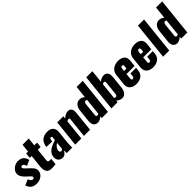

<svg xmlns="http://www.w3.org/2000/svg" viewBox="359 -2354 3908 3908"><g transform="rotate(-45 2313.5 -400.0)"><path d="M204.1 10.7C255.2 10.7 301.2 -3.7 342 -32.7C382.9 -61.7 405.9 -100.4 411.1 -148.9C411.8 -153.5 412.1 -158 412.1 -162.6C412.1 -193.8 400.4 -224.3 377 -253.9C367.2 -266.3 347.7 -286.6 318.4 -314.9L294.9 -336.9C291.3 -340.2 283.4 -347.4 271.2 -358.6C259 -369.9 250.7 -377.8 246.1 -382.3C241.5 -386.9 235.7 -393.2 228.5 -401.4C221.4 -409.5 216.6 -416.6 214.4 -422.6C212.1 -428.6 211.4 -434.2 212.4 -439.5C213.7 -447.3 217.9 -453.9 224.9 -459.5C231.9 -465 240.9 -467.3 252 -466.3C266 -465.3 278.6 -456.5 290 -439.9C301.4 -423.3 309.6 -405.4 314.5 -386.2L433.6 -441.4C423.5 -489.6 403.1 -526.2 372.3 -551.3C341.6 -576.3 302.1 -588.9 253.9 -588.9C222 -588.9 191.2 -581.9 161.6 -568.1C132 -554.3 107.1 -534.7 86.9 -509.3C66.7 -483.9 55 -455.7 51.8 -424.8C51.1 -420.2 50.8 -415.7 50.8 -411.1C51.1 -387 58.6 -362.3 73.2 -336.9C90.8 -307 113.1 -279.5 140.1 -254.4L166 -230.5C170.6 -226.2 177.6 -219.9 187 -211.4C196.5 -203 203.9 -196.2 209.2 -191.2C214.6 -186.1 220.4 -180.2 226.6 -173.3C232.7 -166.5 237.2 -160.4 240 -155C242.8 -149.7 244 -144.7 243.7 -140.1C243 -131 239.6 -123.4 233.4 -117.2C227.2 -111 220.1 -107.6 211.9 -106.9C210.3 -106.6 208.5 -106.4 206.5 -106.4C192.9 -106.8 179.7 -113.3 167 -126C152.7 -140.3 140.5 -160 130.4 -185.1L6.8 -129.9C25.4 -79.1 50.4 -43 81.8 -21.5C113.2 0 154 10.7 204.1 10.7Z M626 6.3C632.2 6.7 638.5 6.8 645 6.8C675.3 6.8 710.3 3.7 750 -2.4L764.6 -143.1L761.7 -142.6C759.8 -142.3 757.4 -141.8 754.6 -141.1C751.9 -140.5 748.5 -139.9 744.6 -139.4C740.7 -138.9 736.7 -138.6 732.4 -138.4C728.2 -138.3 723.8 -138.3 719.2 -138.7C704.3 -139.3 692.4 -143.2 683.6 -150.4C675.8 -156.2 671.9 -165 671.9 -176.8C671.9 -178.4 672 -180.2 672.4 -182.1L702.1 -463.4H782.2L793.9 -578.1H713.9L732.9 -755.9H554.2L535.2 -578.1H481L469.2 -463.4H523.4L497.6 -221.2C495.6 -202.6 494.3 -186.5 493.7 -172.9C493.3 -166.3 493.2 -160 493.2 -153.8C493.2 -145.7 493.3 -137 493.7 -127.9C494.3 -111.7 496.3 -97.7 499.5 -85.9C502.8 -74.2 507.6 -62.4 513.9 -50.5C520.3 -38.7 528.3 -28.9 538.1 -21.2C547.9 -13.6 560.1 -7.3 575 -2.4C589.8 2.4 606.8 5.4 626 6.3Z M947.3 10.7C975.3 10.7 999.5 2.1 1020 -15.1C1040.5 -32.4 1056 -54.2 1066.4 -80.6C1066.4 -78.3 1068 -51.4 1071.3 0H1227.5C1227.2 -10.4 1227.1 -20.5 1227.1 -30.3C1227.1 -72.9 1228.8 -111.3 1232.4 -145.5L1261.2 -417C1262.2 -425.1 1262.7 -432.9 1262.7 -440.4C1262.7 -480.5 1251 -514 1227.5 -541C1199.9 -572.9 1157.6 -588.9 1100.6 -588.9C1034.2 -588.9 981.6 -573.4 942.9 -542.5C904.1 -511.6 878.9 -463.9 867.2 -399.4C866.9 -399.1 866.2 -396.2 865.2 -390.6C864.3 -385.1 863.8 -382 863.8 -381.3L1025.9 -375L1035.6 -420.4C1039.9 -445.1 1051.1 -457.5 1069.3 -457.5C1085.6 -457.5 1093.8 -447.9 1093.8 -428.7C1093.8 -425.8 1093.6 -422.5 1093.3 -418.9L1086.9 -357.4C1079.4 -354.5 1067.8 -350.2 1052 -344.5C1036.2 -338.8 1022.7 -333.9 1011.5 -329.8C1000.2 -325.8 986.5 -320 970.2 -312.5C953.9 -305 939.9 -297.7 928.2 -290.5C916.5 -283.4 904.1 -274.3 890.9 -263.2C877.7 -252.1 866.8 -240.5 858.2 -228.3C849.5 -216.1 841.9 -201.7 835.2 -185.1C828.5 -168.5 824.2 -150.7 822.3 -131.8C821.9 -127.3 821.8 -122.6 821.8 -117.7C821.8 -105 823.2 -92.8 826.2 -81.1C830.4 -64.8 837.4 -49.8 847.2 -36.1C856.9 -22.5 870.4 -11.3 887.7 -2.7C904.9 5.9 924.8 10.4 947.3 10.7ZM1021 -105C1009 -105 999.2 -110.4 991.7 -121.1C985.8 -129.9 982.9 -140.6 982.9 -153.3C982.9 -156.6 983.1 -160 983.4 -163.6C986 -184.1 996.1 -206.5 1013.7 -231C1031.2 -255.4 1053.1 -273.6 1079.1 -285.6L1062.5 -127.9C1049.8 -112.6 1036 -105 1021 -105Z M1314 0H1490.2L1537.1 -448.7C1555.3 -459.1 1571.3 -464.7 1585 -465.3C1595.7 -465.7 1602.9 -462.7 1606.7 -456.5C1610.4 -450.4 1611.5 -440.9 1609.9 -428.2L1564.9 0H1741.7L1788.6 -449.2C1789.6 -458 1790 -466.5 1790 -474.6C1790 -505.2 1783.2 -530.6 1769.5 -550.8C1752.3 -576.2 1726.2 -588.9 1691.4 -588.9C1644.5 -588.9 1595.7 -565.9 1544.9 -520L1550.8 -578.1H1374.5Z M1960 10.7C1999.7 10.7 2041.2 -8.3 2084.5 -46.4L2079.6 0H2255.9L2340.8 -809.6H2164.6L2136.7 -542.5C2102.5 -573.4 2064.9 -588.9 2023.9 -588.9C1982.9 -588.9 1949.1 -573.9 1922.4 -543.9C1895.7 -514 1879.7 -473.6 1874.5 -422.9L1846.2 -154.3C1844.9 -142.3 1844.2 -130.9 1844.2 -120.1C1844.2 -83.7 1852.1 -54.4 1867.7 -32.2C1887.9 -3.6 1918.6 10.7 1960 10.7ZM2052.2 -98.1C2041.2 -98.5 2033 -102.9 2027.8 -111.3C2023.6 -118.5 2021.5 -126.8 2021.5 -136.2C2021.5 -138.5 2021.6 -141 2022 -143.6L2052.2 -433.6C2054.2 -448.6 2058.8 -460.4 2065.9 -469.2C2073.1 -478 2082.7 -482.4 2094.7 -482.4C2105.8 -482.4 2117.4 -479.2 2129.4 -472.7L2091.3 -111.3C2075.7 -102.5 2062.7 -98.1 2052.2 -98.1Z M2661.1 10.7C2698.6 10.7 2729.8 -3.9 2754.9 -33.2C2779.9 -62.5 2795.2 -102.9 2800.8 -154.3L2829.6 -429.7C2830.9 -440.8 2831.5 -451.3 2831.5 -461.4C2831.5 -495.9 2824.5 -523.8 2810.5 -544.9C2792.6 -572.3 2764.2 -586.9 2725.1 -588.9H2719.7C2677.7 -588.9 2634.3 -571.3 2589.4 -536.1L2617.7 -809.6H2441.4L2356.4 0H2532.7L2537.1 -43.9C2577.1 -7.5 2618.5 10.7 2661.1 10.7ZM2581.1 -99.6C2569.3 -100.3 2557.1 -104.5 2544.4 -112.3L2582 -469.7C2597 -480.1 2610.2 -485.8 2621.6 -486.8C2623.5 -487.1 2625.3 -487.3 2627 -487.3C2636.1 -487 2643.1 -483.4 2647.9 -476.6C2652.5 -470.1 2654.8 -461.9 2654.8 -452.1C2654.8 -449.9 2654.6 -447.6 2654.3 -445.3L2622.6 -143.6C2621.3 -130.9 2617 -120.3 2609.9 -111.8C2602.7 -103.7 2593.6 -99.6 2582.5 -99.6Z M3071.3 10.7C3133.1 10.7 3183.3 -4.1 3221.9 -33.7C3260.5 -63.3 3282.7 -106.4 3288.6 -163.1L3295.9 -229H3133.8L3127 -161.1C3123.4 -129.9 3109 -114.3 3084 -114.3C3065.1 -114.3 3055.7 -127.4 3055.7 -153.8C3055.7 -158 3056 -162.8 3056.6 -168L3067.9 -276.9H3300.3L3314.9 -409.7C3315.9 -418.8 3316.4 -427.6 3316.4 -436C3316.4 -481.6 3303.1 -517.3 3276.4 -543C3244.5 -573.6 3197.1 -588.9 3134.3 -588.9C3071.8 -588.9 3019.8 -572.4 2978.3 -539.6C2936.8 -506.7 2913.1 -461.3 2907.2 -403.3L2883.3 -174.8C2882.3 -166 2881.8 -157.6 2881.8 -149.4C2881.8 -103.5 2896.5 -66.6 2925.8 -38.6C2960.3 -5.7 3008.8 10.7 3071.3 10.7ZM3076.7 -357.4 3082.5 -410.6C3086.4 -446.1 3099.1 -463.9 3120.6 -463.9C3143.1 -463.9 3154.3 -451.3 3154.3 -426.3C3154.3 -423 3154.1 -419.6 3153.8 -416L3147.5 -357.4Z M3552.7 10.7C3614.6 10.7 3664.8 -4.1 3703.4 -33.7C3741.9 -63.3 3764.2 -106.4 3770 -163.1L3777.3 -229H3615.2L3608.4 -161.1C3604.8 -129.9 3590.5 -114.3 3565.4 -114.3C3546.5 -114.3 3537.1 -127.4 3537.1 -153.8C3537.1 -158 3537.4 -162.8 3538.1 -168L3549.3 -276.9H3781.7L3796.4 -409.7C3797.4 -418.8 3797.9 -427.6 3797.9 -436C3797.9 -481.6 3784.5 -517.3 3757.8 -543C3725.9 -573.6 3678.5 -588.9 3615.7 -588.9C3553.2 -588.9 3501.2 -572.4 3459.7 -539.6C3418.2 -506.7 3394.5 -461.3 3388.7 -403.3L3364.7 -174.8C3363.8 -166 3363.3 -157.6 3363.3 -149.4C3363.3 -103.5 3377.9 -66.6 3407.2 -38.6C3441.7 -5.7 3490.2 10.7 3552.7 10.7ZM3558.1 -357.4 3564 -410.6C3567.9 -446.1 3580.6 -463.9 3602.1 -463.9C3624.5 -463.9 3635.7 -451.3 3635.7 -426.3C3635.7 -423 3635.6 -419.6 3635.3 -416L3628.9 -357.4Z M3844.7 0H4021.5L4106.4 -809.6H3929.7Z M4246.1 10.7C4285.8 10.7 4327.3 -8.3 4370.6 -46.4L4365.7 0H4542L4627 -809.6H4450.7L4422.9 -542.5C4388.7 -573.4 4351.1 -588.9 4310.1 -588.9C4269 -588.9 4235.2 -573.9 4208.5 -543.9C4181.8 -514 4165.9 -473.6 4160.6 -422.9L4132.3 -154.3C4131 -142.3 4130.4 -130.9 4130.4 -120.1C4130.4 -83.7 4138.2 -54.4 4153.8 -32.2C4174 -3.6 4204.8 10.7 4246.1 10.7ZM4338.4 -98.1C4327.3 -98.5 4319.2 -102.9 4314 -111.3C4309.7 -118.5 4307.6 -126.8 4307.6 -136.2C4307.6 -138.5 4307.8 -141 4308.1 -143.6L4338.4 -433.6C4340.3 -448.6 4344.9 -460.4 4352.1 -469.2C4359.2 -478 4368.8 -482.4 4380.9 -482.4C4391.9 -482.4 4403.5 -479.2 4415.5 -472.7L4377.4 -111.3C4361.8 -102.5 4348.8 -98.1 4338.4 -98.1Z"/></g></svg>

Font: Oswald
Style: Heavy
Weight: 800
Designer: Vernon Adams
Foundry: Vernon Adams
Version: 3.0; ttfautohint (v0.95.6-bc232) -l 8 -r 50 -G 200 -x 0 -w "